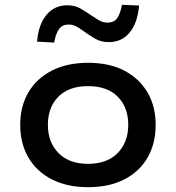

<svg xmlns="http://www.w3.org/2000/svg" viewBox="-20 -769 732 798"><path d="M346 9Q259 9 195.5 -23.5Q132 -56 98 -114.5Q64 -173 64 -250Q64 -327 98 -385Q132 -443 195.5 -475.5Q259 -508 346 -508Q434 -508 496.5 -475.5Q559 -443 593 -385Q627 -327 627 -250Q627 -173 593.5 -114.5Q560 -56 497 -23.5Q434 9 346 9ZM346 -88Q425 -88 469 -133Q513 -178 513 -250Q513 -323 469.5 -367Q426 -411 346 -411Q266 -411 222.5 -367Q179 -323 179 -250Q179 -178 223 -133Q267 -88 346 -88ZM205 -592 134 -596Q140 -667 173 -707Q206 -747 260 -747Q292 -747 315.5 -733Q339 -719 358 -706Q373 -696 390 -685.5Q407 -675 427 -675Q454 -675 467 -693.5Q480 -712 487 -749L558 -746Q552 -674 519 -634Q486 -594 433 -594Q400 -594 376 -608Q352 -622 334 -635Q319 -646 302 -656.5Q285 -667 265 -667Q239 -667 225.5 -648.5Q212 -630 205 -592Z"/></svg>

Font: Nunito Sans 7pt SemiExpanded SemiBold
Style: Regular
Weight: 600
Width: 6
Designer: Vernon Adams
Foundry: Vernon Adams
Version: Version 3.101;gftools[0.9.27]